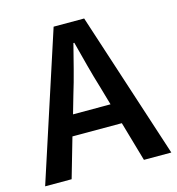

<svg xmlns="http://www.w3.org/2000/svg" viewBox="-102 -740 761 826"><g transform="rotate(-15 279.0 -327.0)"><path d="M217 -348 194 -268H361L338 -348Q322 -400 307.5 -455Q293 -510 279 -564H275Q261 -509 247 -454.5Q233 -400 217 -348ZM-2 0 211 -654H347L560 0H438L387 -177H167L116 0Z"/></g></svg>

Font: TT Toshiba Sans Medium
Style: Regular
Weight: 500
Designer: Paul D. Hunt
Foundry: Toshiba Corporation
Version: Version 2.020;PS 2.000;hotconv 1.0.86;makeotf.lib2.5.63406